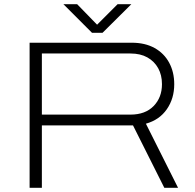

<svg xmlns="http://www.w3.org/2000/svg" viewBox="-20 -888 922 908"><path d="M120 0V-686H603Q666 -686 711 -661Q756 -636 780 -591.5Q804 -547 804 -490Q804 -422 769 -371.5Q734 -321 670 -303L822 0H757L609 -295H178V0ZM178 -346H597Q667 -346 706.5 -386.5Q746 -427 746 -490Q746 -533 728 -565.5Q710 -598 677 -616.5Q644 -635 597 -635H178ZM280 -868H345L451 -759H427L536 -868H601L465 -733H415Z"/></svg>

Font: Archivo Expanded Thin
Style: Regular
Weight: 250
Width: 7
Designer: Hector Gatti
Foundry: Omnibus-Type
Version: Version 2.001